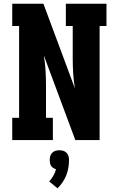

<svg xmlns="http://www.w3.org/2000/svg" viewBox="-20 -755 640 1035"><path d="M46 0V-120H83V-615H46V-735H214L384 -278Q377 -318 374.5 -359Q372 -400 372 -441V-615H335V-735H554V-615H517V0H386L216 -457Q223 -417 225.5 -376Q228 -335 228 -294V-120H265V0ZM290 260 245 223Q258 209 267.5 192.5Q277 176 282 157Q274 155 267 150.5Q260 146 255.5 139Q251 132 249.5 123.5Q248 115 248 107Q248 96 251 86Q254 76 261.5 68.5Q269 61 279 58Q289 55 300 55Q311 55 321 58Q331 61 338.5 68.5Q346 76 349 86Q352 96 352 107Q352 128 348.5 149.5Q345 171 337 190.5Q329 210 317 228Q305 246 290 260Z"/></svg>

Font: Iosevka Etoile Heavy
Style: Regular
Weight: 900
Designer: Belleve Invis
Foundry: Belleve Invis
Version: Version 22.1.2; ttfautohint (v1.8.4)